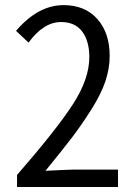

<svg xmlns="http://www.w3.org/2000/svg" viewBox="-20 -745 540 765"><path d="M47.9 0V-47.9Q205.1 -228.5 270.5 -329.6Q335.9 -430.7 335.9 -517.6Q335.9 -581.1 307.6 -619.1Q279.3 -657.2 223.6 -657.2Q153.3 -657.2 93.8 -575.2L43.9 -622.1Q131.8 -724.6 233.4 -724.6Q318.4 -724.6 367.7 -669.4Q417 -614.3 417 -521.5Q417 -472.7 399.9 -421.4Q382.8 -370.1 344.2 -309.1Q305.7 -248 266.6 -196.8Q227.5 -145.5 161.1 -64.5Q258.8 -69.3 274.4 -69.3H450.2V0Z"/></svg>

Font: Gen Shin Gothic Monospace Normal
Style: Regular
Weight: 350
Designer: [Source Han Sans]
Ryoko NISHIZUKA  (kana & ideographs); Paul D. Hunt (Latin, Greek & Cyrillic); Wenlong ZHANG  (bopomofo
Version: Version 1.002.20150607